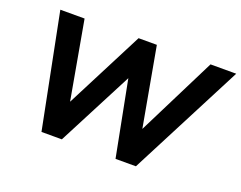

<svg xmlns="http://www.w3.org/2000/svg" viewBox="-111 -911 1398 1116"><g transform="rotate(20 588.5 -352.5)"><path d="M229 0 89 -705H239L336 -161H294L573 -705H686L784 -161H746L1018 -705H1177L813 0H687L590 -500H614L355 0Z"/></g></svg>

Font: Nunito Sans 12pt ExtraBold
Style: Italic
Weight: 800
Italic angle: -9°
Designer: Vernon Adams
Foundry: Vernon Adams
Version: Version 3.101;gftools[0.9.27]